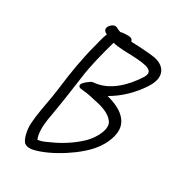

<svg xmlns="http://www.w3.org/2000/svg" viewBox="-178 -794 878 958"><g transform="rotate(30 261.0 -315.0)"><path d="M189 -628C178 -603 173 -574 165 -545C142 -460 127 -365 118 -291C114 -265 112 -241 108 -221C98 -164 86 -105 83 -54C81 -24 90 34 111 49C135 64 164 53 190 45C247 25 301 -7 349 -42C400 -81 453 -128 475 -204C487 -249 478 -277 460 -301C435 -333 394 -351 346 -364C407 -398 462 -453 499 -511C548 -587 513 -637 448 -648C409 -654 358 -656 312 -658C311 -669 302 -676 289 -676H278C270 -676 263 -676 255 -675H254L241 -672L225 -678L216 -683C199 -692 182 -676 176 -668C159 -645 179 -632 189 -628ZM239 -609C273 -600 316 -601 359 -599C437 -595 489 -586 453 -533C411 -468 340 -392 248 -387C241 -386 232 -380 221 -371C210 -362 191 -347 201 -334C205 -329 210 -329 217 -328C224 -327 235 -326 251 -324C266 -322 280 -318 298 -314C347 -305 390 -290 412 -261C441 -227 402 -158 367 -123C326 -83 275 -49 222 -25C198 -14 178 -3 155 0H154C153 0 153 1 152 1C140 -26 139 -68 146 -112C162 -202 175 -289 187 -379C196 -451 219 -539 239 -609Z"/></g></svg>

Font: Stray Cat
Style: BdObl
Weight: 700
Version: Version 1.0